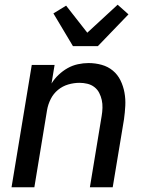

<svg xmlns="http://www.w3.org/2000/svg" viewBox="-20 -796 640 816"><path d="M29 0 115 -520H212L199 -441Q211 -461 229 -478Q247 -495 267.5 -506.5Q288 -518 311 -523Q334 -528 356 -528Q385 -528 412 -520.5Q439 -513 459.5 -496Q480 -479 492 -454.5Q504 -430 509 -402.5Q514 -375 512.5 -346.5Q511 -318 507 -289L459 0H362L412 -303Q415 -320 415.5 -337.5Q416 -355 412.5 -371Q409 -387 401.5 -401.5Q394 -416 381 -426Q368 -436 351.5 -440Q335 -444 318 -444Q294 -444 270 -437Q246 -430 226.5 -414Q207 -398 195.5 -375Q184 -352 180 -328L126 0ZM290 -600 207 -739 261 -772 351 -657 480 -776 526 -735 396 -600Z"/></svg>

Font: Iosevka Aile Medium
Style: Italic
Weight: 500
Italic angle: -9°
Designer: Belleve Invis
Foundry: Belleve Invis
Version: Version 31.1.0; ttfautohint (v1.8.4)